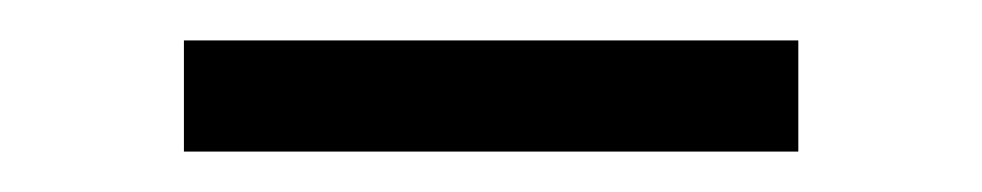

<svg xmlns="http://www.w3.org/2000/svg" viewBox="-20 -325 486 95"><path d="M71 -305H375V-250H71Z"/></svg>

Font: Cairo Light
Style: Regular
Weight: 300
Designer: Mohamed Gaber, Accademia di Belle Arti di Urbino and others
Foundry: Kief Type Foundry, Accademia di Belle Arti di Urbino and others
Version: Version 3.011